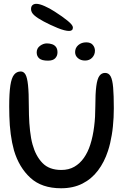

<svg xmlns="http://www.w3.org/2000/svg" viewBox="-20 -965 666 1002"><path d="M299 17.5Q198 17.5 138.8 -36.8Q79.5 -91 53 -180Q47.5 -200 43.2 -221.2Q39 -242.5 36 -265Q33 -287.5 31.2 -311Q29.5 -334.5 28.8 -359Q28 -383.5 28 -409Q28 -478.5 34 -518.5Q40 -558.5 53.5 -575.2Q67 -592 88.5 -592Q103.5 -592 112.8 -576.5Q122 -561 126.2 -521Q130.5 -481 130.5 -407.5Q130.5 -386 131.2 -364.2Q132 -342.5 133.2 -322.2Q134.5 -302 136.8 -282.5Q139 -263 142.2 -244.8Q145.5 -226.5 150 -210.5Q166.5 -150.5 201.8 -114.2Q237 -78 300 -78Q339 -78 368 -94.8Q397 -111.5 417.8 -141Q438.5 -170.5 451 -209.5Q458 -231 463 -254.8Q468 -278.5 471.2 -303.8Q474.5 -329 476 -355.5Q477.5 -382 477.5 -409Q477.5 -477 482.5 -515.2Q487.5 -553.5 498.8 -569Q510 -584.5 528.5 -584.5Q547.5 -584.5 557.2 -566.8Q567 -549 570.5 -508.2Q574 -467.5 574 -400Q574 -375.5 572.8 -351.8Q571.5 -328 569.2 -305Q567 -282 563.2 -260.2Q559.5 -238.5 554.8 -217.8Q550 -197 543.5 -177.5Q524.5 -119 491.2 -75Q458 -31 410 -6.8Q362 17.5 299 17.5ZM230.5 -648.5Q198 -648.5 184.8 -660.2Q171.5 -672 171.5 -691.5Q171.5 -713 188.8 -725.8Q206 -738.5 224.5 -738.5Q239 -738.5 251.8 -734.2Q264.5 -730 272.2 -719.8Q280 -709.5 280 -691.5Q280 -673.5 268.2 -661Q256.5 -648.5 230.5 -648.5ZM424 -649Q401.5 -649 386.8 -661.5Q372 -674 372 -693Q372 -715.5 388.8 -729.8Q405.5 -744 430 -744Q453 -744 464.2 -730.8Q475.5 -717.5 475.5 -700.5Q475.5 -679.5 461.2 -664.2Q447 -649 424 -649ZM340.5 -803.5Q319 -803.5 281.8 -818.5Q244.5 -833.5 208 -853Q176 -870 159 -885Q142 -900 142 -917.5Q142 -931.5 149.5 -938.2Q157 -945 170 -945Q186 -945 212.8 -933.2Q239.5 -921.5 265.5 -904.5Q307 -878 333.8 -856Q360.5 -834 360.5 -821.5Q360.5 -812 355.2 -807.8Q350 -803.5 340.5 -803.5Z"/></svg>

Font: Gluten Light
Style: Regular
Weight: 300
Designer: Tyler Finck
Foundry: Etcetera Type Company
Version: Version 1.300